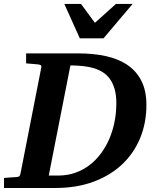

<svg xmlns="http://www.w3.org/2000/svg" viewBox="-35 -937 768 957"><path d="M544.9 -422.9Q544.9 -463.9 536.1 -493.7Q527.3 -523.4 512.2 -544.2Q497.1 -564.9 476.3 -577.6Q455.6 -590.3 431.6 -597.4Q407.7 -604.5 381.8 -607.2Q356 -609.9 330.1 -610.8H315.9L208 -62H258.8Q302.7 -62.5 341.1 -76.2Q379.4 -89.8 411.1 -114Q442.9 -138.2 467.8 -171.6Q492.7 -205.1 509.8 -244.9Q526.9 -284.7 535.9 -329.8Q544.9 -375 544.9 -422.9ZM694.8 -414.1Q694.8 -324.7 663.6 -248.8Q632.3 -172.9 573.7 -117.7Q515.1 -62.5 430.9 -31.2Q346.7 0 241.2 0H-15.1V-49.8Q-3.9 -50.8 6.8 -51.8Q17.6 -52.7 25.9 -53.2Q35.6 -53.7 44.9 -54.2Q57.1 -55.2 60.8 -57.9Q64.5 -60.5 66.9 -70.8L170.9 -601.1Q172.4 -609.9 167.2 -612.5Q162.1 -615.2 152.8 -616.2Q143.6 -616.7 134.3 -617.7Q126 -618.7 115.7 -619.4Q105.5 -620.1 95.2 -621.1V-670.9H355Q432.6 -670.9 495.4 -656.7Q558.1 -642.6 602.5 -611.6Q647 -580.6 670.9 -531.7Q694.8 -482.9 694.8 -414.1ZM481 -746.1H362.8L285.6 -917.5H368.7L438 -823.2L543 -917.5H626Z"/></svg>

Font: Charis SIL Phon
Style: Bold Italic
Weight: 700
Italic angle: -11°
Foundry: SIL International
Version: Version 5.000